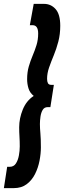

<svg xmlns="http://www.w3.org/2000/svg" viewBox="-82 -761 331 991"><path d="M229 -628Q229 -584 219 -546Q209 -508 195.5 -475.5Q182 -443 171.5 -413Q161 -383 161 -354Q161 -340 165.5 -331.5Q170 -323 183 -323H196L178 -208H164Q147 -208 138.5 -194Q130 -180 127 -159.5Q124 -139 124 -121Q124 -99 126.5 -72.5Q129 -46 129 0Q129 32 122 68.5Q115 105 99 137Q83 169 56 189.5Q29 210 -11 210H-62L-45 100H-32Q-11 100 0 83Q11 66 15.5 41.5Q20 17 20 -6Q20 -33 18.5 -56Q17 -79 17 -104Q17 -150 35.5 -195.5Q54 -241 92 -266Q72 -282 65 -305Q58 -328 58 -352Q58 -388 66.5 -417.5Q75 -447 86.5 -474Q98 -501 106.5 -528.5Q115 -556 115 -588Q115 -631 86 -631H72L92 -741H145Q181 -741 205 -714Q229 -687 229 -628Z"/></svg>

Font: Georama ExtraCondensed
Style: Bold Italic
Weight: 700
Width: 2
Italic angle: -9°
Designer: Jean-Baptiste Levee
Foundry: Production Type
Version: Version 1.000